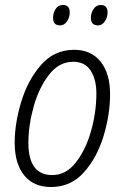

<svg xmlns="http://www.w3.org/2000/svg" viewBox="-20 -741 496 771"><path d="M185 10Q264 10 316.5 -48.5Q369 -107 395.5 -193.5Q422 -280 422 -363Q422 -446 384 -493.5Q346 -541 278 -541Q198 -541 145 -480.5Q92 -420 65.5 -333Q39 -246 39 -168Q39 -84 77 -37Q115 10 185 10ZM190 -38Q94 -38 94 -167Q94 -237 115 -312.5Q136 -388 176.5 -440.5Q217 -493 274 -493Q321 -493 344 -457.5Q367 -422 367 -366Q367 -290 345.5 -214.5Q324 -139 284.5 -88.5Q245 -38 190 -38ZM221 -639Q238 -639 249 -655Q260 -671 260 -691Q260 -721 233 -721Q213 -721 203 -704.5Q193 -688 193 -670Q193 -639 221 -639ZM373 -639Q390 -639 401 -655Q412 -671 412 -691Q412 -721 385 -721Q366 -721 355.5 -704.5Q345 -688 345 -670Q345 -639 373 -639Z"/></svg>

Font: Noto Sans Display SemiCondensed Light
Style: Italic
Weight: 300
Width: 4
Italic angle: -12°
Designer: Monotype Design Team
Foundry: Monotype Imaging Inc.
Version: Version 1.900